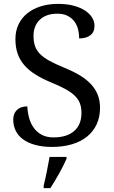

<svg xmlns="http://www.w3.org/2000/svg" viewBox="-20 -744 584 985"><path d="M247.1 9.8Q198.2 9.8 160.9 -0.5Q123.5 -10.7 98.4 -29.1Q73.2 -47.4 60.5 -73.5Q47.9 -99.6 47.9 -130.9Q47.9 -161.1 66.7 -179.7Q85.4 -198.2 120.1 -198.2Q121.6 -167 129.6 -138.2Q137.7 -109.4 153.8 -87.4Q169.9 -65.4 194.8 -52.2Q219.7 -39.1 254.9 -39.1Q322.3 -39.1 360.1 -71.5Q397.9 -104 397.9 -165Q397.9 -192.4 390.1 -213.4Q382.3 -234.4 364.3 -252.2Q346.2 -270 316.7 -286.4Q287.1 -302.7 243.2 -320.8Q196.8 -339.8 162.1 -361.6Q127.4 -383.3 104.5 -409.9Q81.5 -436.5 70.3 -469.2Q59.1 -502 59.1 -543Q59.1 -585.9 75.4 -619.6Q91.8 -653.3 121.1 -676.5Q150.4 -699.7 190.4 -711.9Q230.5 -724.1 277.8 -724.1Q322.8 -724.1 357.4 -714.8Q392.1 -705.6 416 -689.9Q439.9 -674.3 452.4 -654.1Q464.8 -633.8 464.8 -611.8Q464.8 -579.6 443.6 -563.2Q422.4 -546.9 386.2 -546.9Q386.2 -570.3 380.6 -593Q375 -615.7 361.8 -633.5Q348.6 -651.4 327.1 -662.6Q305.7 -673.8 273.9 -673.8Q245.1 -673.8 222.4 -665.8Q199.7 -657.7 184.1 -642.8Q168.5 -627.9 160.2 -606.9Q151.9 -585.9 151.9 -560.1Q151.9 -530.3 159.7 -507.6Q167.5 -484.9 185.8 -466.6Q204.1 -448.2 233.9 -431.9Q263.7 -415.5 307.1 -397.9Q351.1 -379.9 385.5 -359.9Q419.9 -339.8 443.8 -315.2Q467.8 -290.5 480.5 -260Q493.2 -229.5 493.2 -190.9Q493.2 -143.6 475.8 -106.2Q458.5 -68.8 426.3 -43Q394 -17.1 348.6 -3.7Q303.2 9.8 247.1 9.8ZM204.1 208Q212.4 174.8 220.2 136Q228 97.2 234.4 61H321.3V70.8Q314.5 86.4 304.7 106Q294.9 125.5 283.4 146Q272 166.5 260.3 186Q248.5 205.6 238.3 221.2H204.1Z"/></svg>

Font: Droid-TTFautohint Serif
Style: Regular
Weight: 400
Foundry: Ascender Corporation
Version: Version 1.00; ttfautohint (v1.00rc1.4-1a1c-dirty) -l 8 -r 50